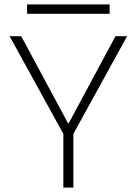

<svg xmlns="http://www.w3.org/2000/svg" viewBox="-20 -859 626 879"><path d="M270 0V-246.1L23.9 -693.4H77.1L291 -295.4H294.9L508.8 -693.4H562L315.9 -246.1V0ZM104 -795.9V-838.9H481.9V-795.9Z"/></svg>

Font: Cascadia Code NF ExtraLight
Style: Regular
Weight: 200
Monospace: yes
Designer: Aaron Bell
Foundry: Saja Typeworks
Version: Version 2404.023; ttfautohint (v1.8.4)